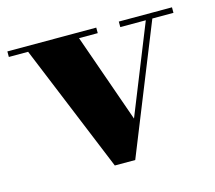

<svg xmlns="http://www.w3.org/2000/svg" viewBox="-75 -552 734 654"><g transform="rotate(-15 291.5 -225.0)"><path d="M581.5 -460V-440.5H507L326 10H254L69 -440.5H1V-460H314.5V-440.5H248.5L358.5 -127.5L484 -440.5H394V-460Z"/></g></svg>

Font: Bodoni Moda ExtraBold
Style: Regular
Weight: 800
Version: Version 2.005